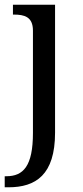

<svg xmlns="http://www.w3.org/2000/svg" viewBox="-32 -556 352 816"><path d="M-12 240H4C120 240 202 187 202 8V-536H23V-494H27C71 -494 108 -485 108 -426V9C108 150 67 193 -5 193H-12Z"/></svg>

Font: Noto Serif
Style: Regular
Weight: 400
Designer: Monotype Design Team
Foundry: Monotype Imaging Inc.
Version: Version 2.015